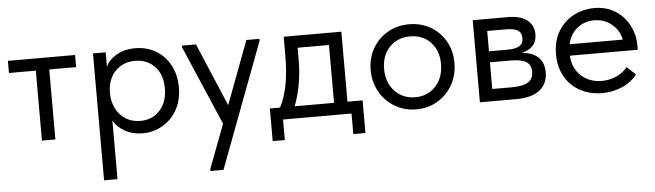

<svg xmlns="http://www.w3.org/2000/svg" viewBox="-45 -617 3495 1025"><g transform="rotate(-5 1702.5 -104.0)"><path d="M236 0H164V-375H20V-440H380V-375H236Z M917 -220Q917 -151 888 -99.5Q859 -48 810 -20Q761 8 704 8Q651 8 610 -14.5Q569 -37 548 -74V240H476V-440H544V-362Q559 -398 601.5 -423Q644 -448 704 -448Q763 -448 811.5 -420Q860 -392 888.5 -340Q917 -288 917 -220ZM842 -221Q842 -296 801 -338.5Q760 -381 695 -381Q649 -381 615.5 -359.5Q582 -338 565 -303Q548 -268 548 -227V-217Q548 -177 565.5 -140.5Q583 -104 617 -81.5Q651 -59 697 -59Q762 -59 802 -103.5Q842 -148 842 -221Z M1171 -102 1298 -440H1368V-430L1116 240H1046V230L1135 -6L953 -430V-440H1028Z M1807 -65H1888V110H1823V0H1456V110H1391V-65H1446Q1472 -116 1485 -183Q1498 -250 1498 -343V-440H1807ZM1567 -315Q1567 -176 1524 -65H1735V-375H1567Z M1945 -222Q1945 -286 1974.5 -337.5Q2004 -389 2055 -418.5Q2106 -448 2170 -448Q2234 -448 2285 -418.5Q2336 -389 2365 -337.5Q2394 -286 2394 -222Q2394 -157 2364.5 -104.5Q2335 -52 2284 -22Q2233 8 2170 8Q2107 8 2055.5 -22.5Q2004 -53 1974.5 -105.5Q1945 -158 1945 -222ZM2322 -222Q2322 -294 2280 -338.5Q2238 -383 2170 -383Q2102 -383 2059.5 -338.5Q2017 -294 2017 -222Q2017 -149 2060 -103Q2103 -57 2170 -57Q2237 -57 2279.5 -103Q2322 -149 2322 -222Z M2875 -129Q2875 -68 2832 -34Q2789 0 2706 0H2511V-440H2701Q2768 -440 2803 -411.5Q2838 -383 2838 -336Q2838 -298 2816 -274.5Q2794 -251 2756 -244Q2875 -232 2875 -129ZM2681 -376H2583V-267H2683Q2725 -267 2746 -279.5Q2767 -292 2767 -322Q2767 -351 2746.5 -363.5Q2726 -376 2681 -376ZM2686 -65Q2747 -65 2775 -82.5Q2803 -100 2803 -138Q2803 -176 2776.5 -192Q2750 -208 2696 -208H2583V-65Z M3375 -206H3011Q3015 -138 3059.5 -97.5Q3104 -57 3170 -57Q3212 -57 3248.5 -73.5Q3285 -90 3307 -119L3354 -76Q3323 -35 3273 -13.5Q3223 8 3166 8Q3101 8 3049 -20Q2997 -48 2967.5 -99.5Q2938 -151 2938 -220Q2938 -291 2969 -342.5Q3000 -394 3051.5 -421Q3103 -448 3163 -448Q3228 -448 3276 -417Q3324 -386 3349.5 -336Q3375 -286 3375 -231ZM3015 -267H3300Q3290 -318 3250 -350.5Q3210 -383 3156 -383Q3104 -383 3065.5 -352Q3027 -321 3015 -267Z"/></g></svg>

Font: Tilda Sans
Style: Regular
Weight: 400
Designer: ParaType Ltd
Foundry: ParaType Ltd
Version: Version 1.002W